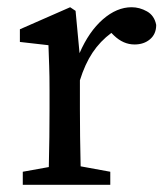

<svg xmlns="http://www.w3.org/2000/svg" viewBox="-20 -511 463 531"><path d="M200 -364Q226 -424 264.5 -457.5Q303 -491 344 -491Q366 -491 386.5 -479.5Q407 -468 412 -442Q412 -417 395 -402.5Q378 -388 352 -388Q321 -388 295 -413L288 -420Q257 -397 236 -365.5Q215 -334 201 -289V-210Q201 -177 201.5 -133Q202 -89 203 -51L285 -36V0H43V-36L115 -49Q116 -87 116.5 -131.5Q117 -176 117 -210V-261Q117 -302 116 -329Q115 -356 114 -386L35 -395V-430L174 -491L189 -481Z"/></svg>

Font: SourceSerifPro
Style: Book
Weight: 400
Designer: Frank Grießhammer
Foundry: Adobe Systems Incorporated
Version: Version 1.014;PS Version 1.0;hotconv 1.0.73;makeotf.lib2.5.5